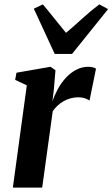

<svg xmlns="http://www.w3.org/2000/svg" viewBox="-20 -854 512 874"><path d="M38.5 0 102 -465.5 49 -490.5 55 -523 210 -550 232.5 -534.5 225 -445 218.5 -392Q228 -420.5 243.2 -448.5Q258.5 -476.5 279.5 -499.5Q300.5 -522.5 326.5 -536.2Q352.5 -550 382 -550Q395 -550 404 -547.2Q413 -544.5 417 -541.5L387.5 -396Q384 -400 369.5 -405.5Q355 -411 334.5 -411Q317.5 -411 300.8 -406.2Q284 -401.5 269 -393Q254 -384.5 241.5 -372.8Q229 -361 220 -347.5L172 0ZM229 -608.5 134 -814.5 175 -834Q200.5 -804 227 -770.5Q253.5 -737 280.5 -704.5Q319 -737 355 -770Q391 -803 432 -834L472 -812.5L308 -608.5Z"/></svg>

Font: Merriweather 60pt
Style: Bold Italic
Weight: 700
Italic angle: -7.8°
Version: Version 2.101